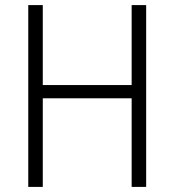

<svg xmlns="http://www.w3.org/2000/svg" viewBox="-20 -734 685 754"><path d="M554 0V-714H497V-400H148V-714H91V0H148V-348H497V0Z"/></svg>

Font: Noto Sans Gujarati SemiCondensed Light
Style: Regular
Weight: 300
Width: 4
Designer: Jelle Bosma - Monotype Design Team, Universal Thirst
Foundry: Monotype Imaging Inc.
Version: Version 2.106